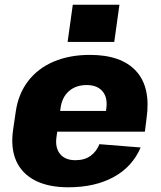

<svg xmlns="http://www.w3.org/2000/svg" viewBox="-20 -784 682 815"><path d="M270 11Q186 11 130 -17.5Q74 -46 49.5 -99.5Q25 -153 35 -229L47 -311Q58 -386 99.5 -440Q141 -494 208 -522.5Q275 -551 362 -551Q495 -551 558 -482Q621 -413 602 -281L595 -225H189L201 -313H459L425 -279L431 -321Q438 -369 415.5 -396Q393 -423 348 -423Q302 -423 272.5 -397Q243 -371 237 -325L220 -204Q213 -158 234.5 -131Q256 -104 300 -104Q339 -104 364.5 -122.5Q390 -141 402 -172L577 -158Q542 -76 462.5 -32.5Q383 11 270 11ZM487 -764 465 -606H267L289 -764Z"/></svg>

Font: Pathway Extreme SemiCondensed ExtraBold
Style: Italic
Weight: 800
Width: 4
Italic angle: -8°
Version: Version 1.001;gftools[0.9.26]